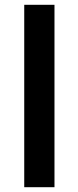

<svg xmlns="http://www.w3.org/2000/svg" viewBox="-20 -780 327 800"><path d="M207 0H81V-760H207Z"/></svg>

Font: Noto Sans Ethiopic SemiBold
Style: Regular
Weight: 600
Designer: Monotype Design Team
Foundry: Monotype Imaging Inc.
Version: Version 2.102; ttfautohint (v1.8.4.7-5d5b)